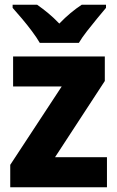

<svg xmlns="http://www.w3.org/2000/svg" viewBox="-20 -786 493 806"><path d="M429 0H23V-94L239 -423H35V-549H420V-446L211 -126H429ZM147 -606Q135 -627 114.5 -654.5Q94 -682 72 -708Q50 -734 33 -753V-766H136Q159 -750 182 -731Q205 -712 229 -687Q253 -712 276.5 -731.5Q300 -751 323 -766H425V-753Q409 -734 387.5 -708Q366 -682 345 -655Q324 -628 311 -606Z"/></svg>

Font: Noto Sans SemiCondensed ExtraBold
Style: Regular
Weight: 800
Width: 4
Designer: Monotype Design Team
Foundry: Monotype Imaging Inc.
Version: Version 2.013; ttfautohint (v1.8.4.7-5d5b)